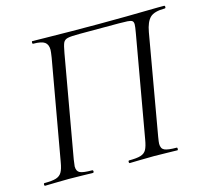

<svg xmlns="http://www.w3.org/2000/svg" viewBox="-93 -732 907 839"><g transform="rotate(-15 360.5 -312.5)"><path d="M610 0Q580 0 563 -1L504 -2L437 -1Q422 0 395 0Q391 0 391 -6Q391 -12 395 -12Q430 -12 447.5 -17.5Q465 -23 473 -37.5Q481 -52 486 -82L567 -542Q572 -570 572 -580Q572 -591 566.5 -595.5Q561 -600 545.5 -601Q530 -602 507 -602H329Q289 -602 274.5 -598.5Q260 -595 254.5 -583.5Q249 -572 243 -538L162 -79Q158 -53 158 -48Q158 -26 172.5 -19Q187 -12 227 -12Q232 -12 232 -6Q232 0 227 0Q198 0 182 -1L119 -2L56 -1Q39 0 12 0Q8 0 8 -6Q8 -12 12 -12Q47 -12 64.5 -17.5Q82 -23 90.5 -37.5Q99 -52 104 -82L184 -534Q188 -560 188 -568Q188 -592 173.5 -602.5Q159 -613 121 -613Q118 -613 118 -619Q118 -625 121 -625Q151 -625 179 -624Q295 -622 419 -622Q538 -622 688 -625H717Q721 -625 721 -619Q721 -613 717 -613Q669 -613 650 -594.5Q631 -576 623 -531L544 -79Q540 -55 540 -48Q540 -26 555 -19Q570 -12 610 -12Q613 -12 613 -6Q613 0 610 0Z"/></g></svg>

Font: Cormorant Garamond
Style: Italic
Weight: 400
Italic angle: -10°
Designer: Christian Thalmann (Catharsis Fonts)
Foundry: Catharsis Fonts
Version: Version 4.000